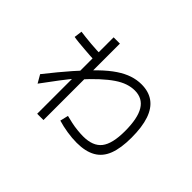

<svg xmlns="http://www.w3.org/2000/svg" viewBox="-124 -873 1127 1127"><g transform="rotate(45 440.0 -309.0)"><path d="M393.3 -58.9 405.6 -110Q426.7 -104.4 452.2 -98.9Q477.8 -93.3 505 -90.6Q532.2 -87.8 553.3 -87.8Q634.4 -87.8 670 -133.3Q705.6 -178.9 705.6 -283.3Q705.6 -390 673.9 -441.7Q642.2 -493.3 577.8 -493.3Q548.9 -493.3 518.9 -483.3Q488.9 -473.3 456.1 -451.1Q423.3 -428.9 383.9 -392.8Q344.4 -356.7 297.8 -304.4L291.1 -306.7Q257.8 -267.8 221.7 -220Q185.6 -172.2 145.6 -117.8L116.7 -167.8Q184.4 -253.3 239.4 -316.1Q294.4 -378.9 341.1 -423.9Q387.8 -468.9 427.8 -495.6Q467.8 -522.2 505 -534.4Q542.2 -546.7 580 -546.7Q640 -546.7 680 -517.8Q720 -488.9 740 -430.6Q760 -372.2 760 -283.3Q760 -196.7 738.9 -141.7Q717.8 -86.7 671.7 -60.6Q625.6 -34.4 553.3 -34.4Q514.4 -34.4 472.2 -41.1Q430 -47.8 393.3 -58.9ZM268.9 8.9V-625.6H321.1V8.9ZM291.1 -450Q274.4 -450 249.4 -451.7Q224.4 -453.3 197.8 -455.6Q171.1 -457.8 147.2 -460Q123.3 -462.2 105.6 -465.6L112.2 -515.6Q128.9 -513.3 152.8 -510.6Q176.7 -507.8 202.8 -505.6Q228.9 -503.3 253.9 -502.2Q278.9 -501.1 295.6 -501.1Z"/></g></svg>

Font: Paperlogy 3 Light
Style: Regular
Weight: 300
Designer: redesigned by Lee Juim, glyphs from Gmarket Sans & Montserrat
Foundry: PT&
Version: Version 1.001